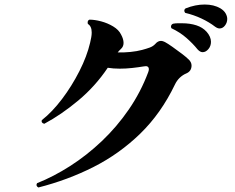

<svg xmlns="http://www.w3.org/2000/svg" viewBox="-20 -815 1040 850"><path d="M150 15Q137 8 144 -4Q217 -33 290.5 -80Q364 -127 430.5 -190Q497 -253 550 -330Q603 -407 636 -495Q639 -503 639 -508Q639 -526 616 -521Q592 -517 564.5 -514Q537 -511 510 -511Q496 -511 482.5 -512Q469 -513 457 -515Q402 -433 326.5 -370Q251 -307 176 -267Q161 -271 165 -283Q211 -319 254.5 -376.5Q298 -434 331.5 -500Q365 -566 379 -626Q382 -639 384 -650Q386 -661 386 -671Q386 -699 369 -709Q368 -711 368 -715Q368 -725 376 -728Q399 -728 427.5 -720.5Q456 -713 481 -698Q506 -683 516 -662Q527 -642 527 -625Q527 -609 516 -599Q511 -594 507.5 -590.5Q504 -587 501 -583Q528 -582 557.5 -585Q587 -588 609 -594Q628 -599 643 -604.5Q658 -610 668 -621Q679 -634 693 -634Q700 -634 710 -629Q723 -622 743.5 -607.5Q764 -593 784.5 -577.5Q805 -562 816 -551Q828 -539 828 -525Q828 -500 805 -490Q790 -484 776.5 -471.5Q763 -459 754 -440Q693 -313 601 -223.5Q509 -134 394.5 -76Q280 -18 150 15ZM855 -596Q834 -622 805.5 -647Q777 -672 739 -690Q737 -694 737 -697Q737 -706 746 -710Q757 -712 766.5 -712Q776 -712 786 -712Q821 -712 849 -703Q877 -694 895 -674Q914 -652 914 -630Q914 -611 902.5 -597.5Q891 -584 877 -584Q866 -584 855 -596ZM932 -697Q906 -717 872 -733Q838 -749 800 -758Q796 -762 796 -768Q796 -774 802 -778Q845 -795 886 -795Q927 -795 956 -778Q972 -768 979 -755.5Q986 -743 986 -731Q986 -715 976 -702Q966 -689 952 -689Q943 -689 932 -697Z"/></svg>

Font: Zen Antique
Style: Regular
Weight: 400
Designer: Yoshimichi Ohira
Foundry: Positype
Version: Version 1.001